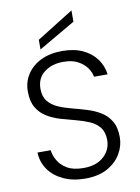

<svg xmlns="http://www.w3.org/2000/svg" viewBox="-99 -984 770 1057"><g transform="rotate(-10 286.0 -455.5)"><path d="M292 7Q222 7 169.5 -17.5Q117 -42 87.5 -84Q58 -126 56 -180H130Q133 -151 150 -121.5Q167 -92 201 -72Q235 -52 292 -52Q364 -52 405 -89.5Q446 -127 446 -181Q446 -225 425.5 -251.5Q405 -278 370.5 -293Q336 -308 295 -318.5Q254 -329 213 -341Q172 -353 138 -373.5Q104 -394 83 -429Q62 -464 62 -520Q62 -574 90 -616.5Q118 -659 168.5 -683Q219 -707 286 -707Q353 -707 401 -684.5Q449 -662 477 -623.5Q505 -585 511 -537H435Q431 -562 413.5 -587Q396 -612 364 -629.5Q332 -647 283 -647Q221 -648 177 -615.5Q133 -583 133 -522Q133 -479 154 -453Q175 -427 209 -412Q243 -397 284 -386.5Q325 -376 366 -363.5Q407 -351 441 -330.5Q475 -310 496 -275Q517 -240 517 -184Q517 -137 491.5 -93Q466 -49 416 -21Q366 7 292 7ZM376 -918V-855L171 -736V-790Z"/></g></svg>

Font: Poppins Light
Style: Regular
Weight: 300
Designer: Ninad Kale (Devanagari), Jonny Pinhorn (Latin)
Version: Version 5.002